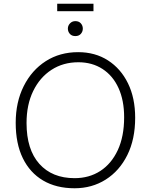

<svg xmlns="http://www.w3.org/2000/svg" viewBox="-20 -999 807 1027"><path d="M379 8Q281 8 210.5 -33.5Q140 -75 102 -153Q64 -231 64 -342Q64 -453 107 -538.5Q150 -624 225 -672Q300 -720 398 -720Q489 -720 557.5 -676Q626 -632 664.5 -553.5Q703 -475 703 -369Q703 -254 661 -169.5Q619 -85 545.5 -38.5Q472 8 379 8ZM379 -46Q457 -46 516.5 -84.5Q576 -123 610 -196Q644 -269 644 -372Q644 -462 614 -528Q584 -594 528.5 -630Q473 -666 399 -666Q318 -666 255.5 -625.5Q193 -585 157.5 -512Q122 -439 122 -341Q122 -199 190.5 -122.5Q259 -46 379 -46ZM286 -939V-979H480V-939ZM383 -806Q364 -806 353.5 -818Q343 -830 343 -846Q343 -862 354.5 -874Q366 -886 383 -886Q402 -886 412.5 -874Q423 -862 423 -846Q423 -830 412.5 -818Q402 -806 383 -806Z"/></svg>

Font: Livvic Light
Style: Regular
Weight: 300
Designer: Jacques Le Bailly, Baron von Fonthausen
Version: Version 1.001; ttfautohint (v1.8.2)